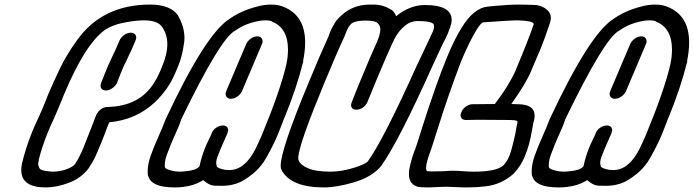

<svg xmlns="http://www.w3.org/2000/svg" viewBox="-20 -820 3035 840"><path d="M446 -424Q430 -424 423 -433Q420 -438 420 -444Q420 -450 422 -456Q430 -477 439 -499Q453 -535 471 -572Q489 -609 503 -643Q509 -657 523.5 -667Q538 -677 552 -677Q566 -677 573 -667Q576 -662 576 -656Q576 -650 573 -643Q558 -606 539 -567Q521 -532 508 -499L492 -458Q487 -446 474 -436Q461 -426 446 -424ZM180 0Q73 0 73 -76Q73 -89 76 -104Q93 -175 121 -244Q132 -271 145 -298Q160 -330 180 -379L190 -405Q212 -457 241 -518Q270 -579 317 -644Q428 -800 637 -800Q726 -800 759 -752V-751Q787 -703 787 -654Q787 -639 784 -624Q777 -572 758 -527L746 -499Q717 -430 659 -374Q577 -296 458 -285L449 -263Q436 -227 421 -191Q416 -179 403.5 -149Q391 -119 368 -84Q336 -41 282 -20.5Q228 0 180 0ZM209 -69Q243 -69 271 -79.5Q299 -90 308 -102Q327 -130 345 -174Q363 -218 379 -260L401 -317Q408 -332 421.5 -342Q435 -352 450 -352Q593 -355 656 -461Q673 -488 688 -526Q712 -582 712 -627Q712 -669 690 -701Q671 -731 609 -731Q579 -731 539 -724Q476 -714 439 -689Q352 -627 259 -404L249 -379Q228 -328 214 -297Q201 -270 191 -245Q164 -180 149 -119Q150 -119 150 -118Q147 -110 147 -103Q147 -94 153 -83.5Q159 -73 197 -70Z M990 -388Q976 -388 970 -398Q967 -403 967 -409Q967 -415 970 -422L1057 -627Q1063 -641 1077 -651Q1091 -661 1106 -661Q1120 -661 1126 -651Q1129 -646 1129 -640Q1129 -634 1126 -627L1039 -422Q1033 -408 1019 -398Q1005 -388 990 -388ZM744 0Q640 0 628 -52Q627 -52 627 -53Q626 -61 626 -70Q626 -101 639 -138Q649 -166 661 -194L692 -266L705 -299Q877 -667 982 -736Q1034 -773 1104 -791Q1137 -800 1166 -800Q1196 -800 1221 -790Q1315 -752 1315 -634Q1315 -597 1306 -553L1307 -552Q1278 -435 1225 -306L1224 -305Q1218 -290 1211.5 -272Q1205 -254 1197 -235Q1178 -188 1143 -126.5Q1108 -65 1033 -24Q995 -7 953 -7Q948 -7 921.5 -7.5Q895 -8 869 -32Q819 0 744 0ZM785 -70Q839 -74 853 -93Q861 -133 878 -175Q885 -192 893.5 -209Q902 -226 907 -239Q912 -252 926 -261.5Q940 -271 955 -271Q970 -271 975 -262Q978 -257 978 -251Q978 -245 975 -237L944 -166Q940 -155 931 -133Q926 -119 926 -108Q926 -101 928 -94V-93Q930 -84 965 -77L983 -76Q1049 -76 1095 -163Q1112 -197 1126 -230Q1207 -426 1233 -539Q1240 -574 1240 -603Q1240 -697 1171 -725Q1167 -731 1138 -731Q1118 -731 1081.5 -721Q1045 -711 1009 -686Q945 -654 773 -298Q768 -282 761 -265L729 -192Q721 -172 710 -143Q701 -118 701 -97V-89Q703 -81 726 -75Q743 -69 769 -69Z M1427 -69Q1475 -69 1532 -87Q1581 -103 1590 -115Q1659 -212 1803 -532L1856 -644Q1867 -667 1875 -685Q1879 -697 1879 -705Q1879 -709 1878 -712Q1872 -728 1806 -728Q1776 -727 1755 -710Q1718 -681 1699 -635L1698 -634Q1671 -576 1627 -470Q1606 -420 1588 -375Q1583 -361 1569 -350.5Q1555 -340 1538 -340Q1525 -340 1519 -349Q1516 -354 1516 -360Q1516 -366 1519 -373Q1537 -420 1558 -470Q1601 -575 1630 -638Q1644 -672 1644 -692Q1644 -706 1633 -718Q1622 -730 1579 -730Q1538 -730 1519 -718Q1505 -706 1496 -683L1486 -658Q1454 -590 1401 -462Q1290 -194 1285 -134V-129Q1285 -103 1325 -85Q1360 -69 1427 -69ZM1398 0Q1250 0 1211 -78Q1208 -83 1208 -95Q1208 -165 1330 -458Q1381 -582 1417 -660L1425 -682Q1431 -696 1444 -718.5Q1457 -741 1490 -766Q1536 -800 1600 -800H1613Q1661 -800 1698 -773Q1708 -763 1713 -749Q1773 -798 1839 -798Q1956 -798 1956 -733Q1956 -719 1950 -702L1940 -675Q1928 -648 1917 -628L1871 -529Q1724 -201 1647 -93Q1606 -45 1529 -22.5Q1452 0 1398 0Z M2054 -69Q2153 -69 2183 -97Q2198 -113 2208 -137Q2213 -149 2221 -178Q2235 -230 2240 -267Q2244 -281 2244 -287Q2244 -289 2243 -290L2242 -291Q2231 -295 2213 -295L2071 -296L2018 -295Q2004 -295 1998 -305Q1995 -310 1995 -315Q1995 -322 1999 -330Q2004 -344 2018.5 -354Q2033 -364 2047 -364L2145 -365Q2206 -445 2235 -510Q2295 -654 2315 -714L2316 -716H2314Q2312 -729 2245 -731Q2213 -731 2092 -722Q2083 -718 2064 -688Q2035 -641 1997 -551Q1939 -398 1898 -266L1866 -166Q1844 -109 1844 -85Q1844 -75 1849 -71Q1856 -70 1869 -70Q1897 -70 1924 -71Q1946 -73 1961 -73Q1981 -73 2005.5 -71Q2030 -69 2054 -69ZM2024 0Q1998 0 1974 -1.5Q1950 -3 1932 -3L1899 -2Q1869 0 1846 0Q1819 0 1803 -4Q1803 -5 1802 -5Q1769 -17 1769 -59Q1769 -66 1770 -75Q1777 -116 1794 -162L1795 -163Q1804 -187 1826 -259Q1886 -448 1935 -568Q1999 -723 2056 -766Q2085 -789 2114 -791L2143 -794Q2205 -800 2256 -800Q2275 -800 2316 -798.5Q2357 -797 2381 -769Q2390 -757 2390 -741Q2390 -731 2386 -720Q2363 -650 2345 -606L2331 -574L2304 -510Q2282 -456 2217 -365Q2233 -365 2245 -364Q2319 -364 2319 -314Q2319 -299 2313 -281V-280L2308 -253Q2297 -185 2276 -136Q2259 -94 2228 -61Q2227 -61 2227 -60Q2174 -13 2106 -5Q2064 0 2024 0Z M2670 -388Q2656 -388 2650 -398Q2647 -403 2647 -409Q2647 -415 2650 -422L2737 -627Q2743 -641 2757 -651Q2771 -661 2786 -661Q2800 -661 2806 -651Q2809 -646 2809 -640Q2809 -634 2806 -627L2719 -422Q2713 -408 2699 -398Q2685 -388 2670 -388ZM2424 0Q2320 0 2308 -52Q2307 -52 2307 -53Q2306 -61 2306 -70Q2306 -101 2319 -138Q2329 -166 2341 -194L2372 -266L2385 -299Q2557 -667 2662 -736Q2714 -773 2784 -791Q2817 -800 2846 -800Q2876 -800 2901 -790Q2995 -752 2995 -634Q2995 -597 2986 -553L2987 -552Q2958 -435 2905 -306L2904 -305Q2898 -290 2891.5 -272Q2885 -254 2877 -235Q2858 -188 2823 -126.5Q2788 -65 2713 -24Q2675 -7 2633 -7Q2628 -7 2601.5 -7.5Q2575 -8 2549 -32Q2499 0 2424 0ZM2465 -70Q2519 -74 2533 -93Q2541 -133 2558 -175Q2565 -192 2573.5 -209Q2582 -226 2587 -239Q2592 -252 2606 -261.5Q2620 -271 2635 -271Q2650 -271 2655 -262Q2658 -257 2658 -251Q2658 -245 2655 -237L2624 -166Q2620 -155 2611 -133Q2606 -119 2606 -108Q2606 -101 2608 -94V-93Q2610 -84 2645 -77L2663 -76Q2729 -76 2775 -163Q2792 -197 2806 -230Q2887 -426 2913 -539Q2920 -574 2920 -603Q2920 -697 2851 -725Q2847 -731 2818 -731Q2798 -731 2761.5 -721Q2725 -711 2689 -686Q2625 -654 2453 -298Q2448 -282 2441 -265L2409 -192Q2401 -172 2390 -143Q2381 -118 2381 -97V-89Q2383 -81 2406 -75Q2423 -69 2449 -69Z"/></svg>

Font: Bubblez Graffiti
Style: Italic
Weight: 400
Italic angle: -22.5°
Designer: GGBotNet
Foundry: GGBotNet
Version: 1.00